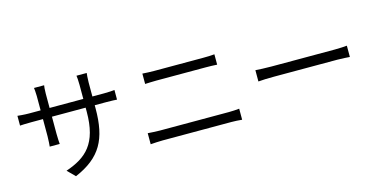

<svg xmlns="http://www.w3.org/2000/svg" viewBox="-79 -1176 3157 1612"><g transform="rotate(-15 1500.0 -370.0)"><path d="M723 -574V-696C723 -734 727 -767 728 -777H639C641 -767 644 -734 644 -696V-574H351V-699C351 -733 354 -761 356 -770H268C269 -761 273 -730 273 -699V-574H172C131 -574 82 -579 73 -580V-495C84 -496 129 -498 172 -498H273V-349C273 -312 269 -269 268 -260H355C354 -269 351 -313 351 -349V-498H644V-463C644 -185 533 -90 352 -28L417 37C646 -61 723 -203 723 -470V-498H825C869 -498 905 -496 916 -495V-579C902 -577 869 -574 825 -574Z M1092 -60C1126 -62 1161 -65 1197 -65H1796C1823 -65 1857 -63 1887 -60V-156C1858 -153 1826 -151 1796 -151H1197C1161 -151 1126 -154 1092 -156ZM1178 -561C1209 -562 1242 -564 1277 -564H1705C1738 -564 1776 -563 1804 -561V-651C1776 -648 1741 -647 1705 -647H1277C1244 -647 1210 -649 1178 -651Z M2102 -335C2133 -338 2186 -340 2241 -340H2790C2835 -340 2877 -336 2897 -335V-433C2875 -431 2839 -428 2789 -428H2241C2185 -428 2132 -431 2102 -433Z"/></g></svg>

Font: Noto Sans Japanese Regular
Style: Regular
Weight: 400
Designer: Ryoko NISHIZUKA (kana & ideographs); Paul D. Hunt (Latin, Greek & Cyrillic); Wenlong ZHANG (bopomofo); Sandoll Communica
Foundry: Adobe Systems Incorporated
Version: Version 1.000;PS 1;hotconv 1.0.78;makeotf.lib2.5.61930